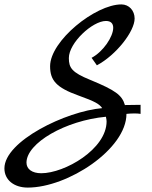

<svg xmlns="http://www.w3.org/2000/svg" viewBox="-40 -657 687 870"><path d="M597 -182C570 -182 549 -181 526 -181C513 -226 483 -248 369 -295C285 -329 272 -350 272 -394C272 -463 379 -562 440 -562C463 -562 473 -550 473 -531C473 -491 428 -423 375 -395L399 -361C487 -408 570 -515 570 -573C570 -609 545 -637 510 -637C392 -637 187 -472 187 -357C187 -293 215 -260 316 -224C391 -197 410 -186 423 -167C260 -153 -20 -18 -20 106C-20 158 23 193 86 193C267 193 533 19 533 -141C543 -142 557 -143 570 -143C581 -143 591 -142 597 -141ZM147 128C105 128 80 109 80 80C80 -9 257 -111 440 -128C442 -119 443 -111 443 -107C443 19 253 128 147 128Z"/></svg>

Font: Marck Script
Style: Regular
Weight: 400
Designer: Denis Masharov, Marck Fogel
Foundry: Denis Masharov
Version: Version 1.002